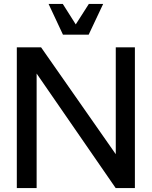

<svg xmlns="http://www.w3.org/2000/svg" viewBox="-20 -955 770 975"><path d="M65.4 0V-714.8H188.5L567.9 -171.9V-714.8H665V0H567.4L166 -581.5V0ZM299.8 -778.8 226.6 -935.1H298.8L364.7 -831.1L431.2 -935.1H503.9L430.2 -778.8Z"/></svg>

Font: Pontano Sans
Style: Bold
Weight: 700
Designer: Vernon Adams
Foundry: Vernon Adams
Version: Version 2.001